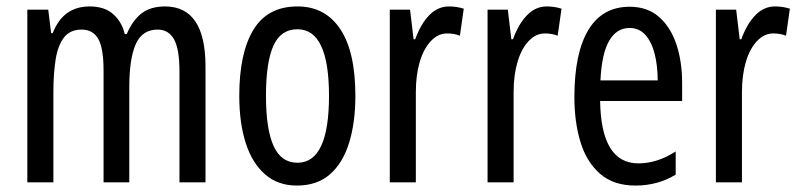

<svg xmlns="http://www.w3.org/2000/svg" viewBox="-20 -567 2485 597"><path d="M493 -547Q619 -547 619 -360V0H538V-345Q538 -415 521 -445Q504 -475 470 -475Q422 -475 402 -429.5Q382 -384 382 -296V0H302V-348Q302 -417 285.5 -446Q269 -475 234 -475Q198 -475 179 -450.5Q160 -426 153 -382Q146 -338 146 -281V0H65V-537H130L139 -464H144Q176 -547 259 -547Q305 -547 332 -523Q359 -499 368 -461H374Q393 -505 421 -526Q449 -547 493 -547Z M1085 -269Q1085 -186 1065.5 -123Q1046 -60 1006 -25Q966 10 903 10Q844 10 804 -25Q764 -60 744 -122.5Q724 -185 724 -269Q724 -402 768 -474.5Q812 -547 905 -547Q991 -547 1038 -476.5Q1085 -406 1085 -269ZM807 -269Q807 -166 830.5 -113.5Q854 -61 905 -61Q1003 -61 1003 -269Q1003 -476 905 -476Q853 -476 830 -424.5Q807 -373 807 -269Z M1376 -547Q1400 -547 1422 -540L1410 -456Q1393 -463 1370 -463Q1342 -463 1319.5 -439Q1297 -415 1285 -374Q1273 -333 1273 -280V0H1192V-537H1255L1266 -445H1271Q1288 -492 1314.5 -519.5Q1341 -547 1376 -547Z M1680 -547Q1704 -547 1726 -540L1714 -456Q1697 -463 1674 -463Q1646 -463 1623.5 -439Q1601 -415 1589 -374Q1577 -333 1577 -280V0H1496V-537H1559L1570 -445H1575Q1592 -492 1618.5 -519.5Q1645 -547 1680 -547Z M1938 -546Q1993 -546 2029 -514.5Q2065 -483 2083 -429.5Q2101 -376 2101 -309V-253H1846Q1849 -59 1965 -59Q1994 -59 2022.5 -68Q2051 -77 2081 -96V-24Q2025 10 1956 10Q1888 10 1846 -26.5Q1804 -63 1785 -125Q1766 -187 1766 -265Q1766 -402 1809.5 -474Q1853 -546 1938 -546ZM1938 -480Q1897 -480 1874 -440Q1851 -400 1847 -317H2025Q2025 -361 2016 -398Q2007 -435 1987.5 -457.5Q1968 -480 1938 -480Z M2390 -547Q2414 -547 2436 -540L2424 -456Q2407 -463 2384 -463Q2356 -463 2333.5 -439Q2311 -415 2299 -374Q2287 -333 2287 -280V0H2206V-537H2269L2280 -445H2285Q2302 -492 2328.5 -519.5Q2355 -547 2390 -547Z"/></svg>

Font: Noto Sans Hebrew ExtraCondensed
Style: Regular
Weight: 400
Width: 2
Designer: Monotype Design Team
Foundry: Monotype Imaging Inc.
Version: Version 2.004; ttfautohint (v1.8.4.7-5d5b)